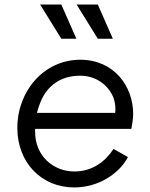

<svg xmlns="http://www.w3.org/2000/svg" viewBox="-20 -810 657 842"><path d="M315 -640 249 -790H156L249 -640ZM475 -640 409 -790H316L409 -640ZM305 12C413 12 503 -49 541 -121L478 -157C441 -101 385 -58 306 -58C215 -58 134 -125 134 -232C134 -237 134 -241 134 -245H556C559 -260 564 -289 564 -310C564 -432 480 -548 332 -548C173 -548 56 -411 56 -249C56 -97 162 12 305 12ZM142 -315C146 -331 151 -346 157 -361C186 -434 246 -478 331 -478C399 -478 453 -440 477 -383C483 -367 486 -350 486 -333C486 -327 486 -321 485 -315Z"/></svg>

Font: Plus Jakarta Sans
Style: Italic
Weight: 400
Italic angle: -8°
Designer: Gumpita Rahayu
Foundry: Tokotype
Version: Version 2.071;gftools[0.9.30]